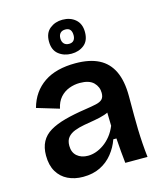

<svg xmlns="http://www.w3.org/2000/svg" viewBox="-115 -844 802 943"><g transform="rotate(-15 286.5 -373.0)"><path d="M191 13Q148 13 114 -3.5Q80 -20 60.5 -53Q41 -86 41 -135Q41 -176 56.5 -205Q72 -234 103 -252.5Q134 -271 180 -283.5Q226 -296 287 -305Q321 -310 343 -315Q365 -320 375 -330.5Q385 -341 385 -362Q385 -393 363 -415Q341 -437 293 -437Q265 -437 238.5 -427Q212 -417 193 -395.5Q174 -374 167 -340L54 -374Q65 -414 86 -444Q107 -474 138 -495Q169 -516 209 -526Q249 -536 297 -536Q369 -536 416 -512Q463 -488 486.5 -438.5Q510 -389 510 -312V-214Q510 -180 511 -143.5Q512 -107 514.5 -70.5Q517 -34 521 0H408Q405 -28 402 -60.5Q399 -93 397 -127H381Q368 -89 342 -56.5Q316 -24 278.5 -5.5Q241 13 191 13ZM241 -81Q261 -81 281.5 -88Q302 -95 322 -109Q342 -123 359 -144Q376 -165 388 -194L386 -280L410 -276Q393 -262 368.5 -254Q344 -246 316.5 -241.5Q289 -237 261.5 -232Q234 -227 212 -218.5Q190 -210 177 -194.5Q164 -179 164 -152Q164 -118 185.5 -99.5Q207 -81 241 -81ZM292 -586Q254 -586 227 -607.5Q200 -629 200 -673Q200 -716 227 -737.5Q254 -759 291 -759Q331 -759 357 -736.5Q383 -714 383 -672Q383 -628 356.5 -607Q330 -586 292 -586ZM293 -636Q309 -636 317 -645.5Q325 -655 325 -671Q325 -690 317 -699.5Q309 -709 293 -709Q276 -709 267 -699.5Q258 -690 258 -673Q258 -656 267 -646Q276 -636 293 -636Z"/></g></svg>

Font: Bricolage Grotesque 18pt SemiBold
Style: Regular
Weight: 600
Version: Version 1.001;gftools[0.9.33.dev8+g029e19f]